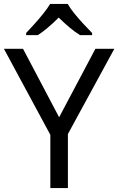

<svg xmlns="http://www.w3.org/2000/svg" viewBox="-20 -964 606 984"><path d="M283 -363 469 -714H566L328 -277V0H238V-273L0 -714H98ZM327 -944Q339 -922 361.5 -894.5Q384 -867 408.5 -840.5Q433 -814 452 -795V-784H390Q364 -800 336 -823.5Q308 -847 281 -874Q254 -847 227 -824Q200 -801 174 -784H114V-795Q133 -815 156.5 -841Q180 -867 202 -894.5Q224 -922 237 -944Z"/></svg>

Font: Noto Sans Gurmukhi
Style: Regular
Weight: 400
Designer: Jelle Bosma - Monotype Design Team
Foundry: Monotype Imaging Inc.
Version: Version 2.003